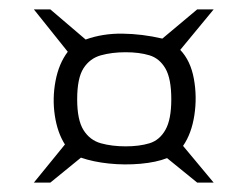

<svg xmlns="http://www.w3.org/2000/svg" viewBox="-20 -575 527 408"><path d="M363 -469Q385 -446 392 -407.5Q399 -369 393 -330Q387 -291 369 -265L434 -187H399L335 -239Q312 -230 278.5 -227Q245 -224 211.5 -227.5Q178 -231 152 -240L87 -187H52L118 -268Q102 -293 96.5 -329.5Q91 -366 98 -403Q105 -440 124 -465L52 -555H87L162 -491Q198 -504 240 -503.5Q282 -503 325 -493L399 -555H434ZM144 -364Q144 -320 157.5 -298.5Q171 -277 194.5 -270.5Q218 -264 247 -264Q276 -264 297.5 -270.5Q319 -277 331.5 -299Q344 -321 344 -364Q344 -408 331.5 -429.5Q319 -451 297.5 -457.5Q276 -464 247 -464Q218 -464 194.5 -457.5Q171 -451 157.5 -430Q144 -409 144 -364Z"/></svg>

Font: Genos Thin SemiBold
Style: Regular
Weight: 600
Version: Version 1.010